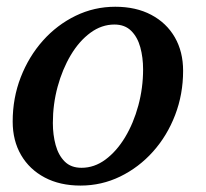

<svg xmlns="http://www.w3.org/2000/svg" viewBox="-20 -552 625 583"><path d="M18.5 -183Q18.5 -125 44 -81.2Q69.5 -37.5 115.8 -13Q162 11.5 224.5 11.5Q288.5 11.5 345 -16Q401.5 -43.5 444.5 -91.5Q487.5 -139.5 511.8 -202.8Q536 -266 536 -337Q536 -395 510.8 -438.8Q485.5 -482.5 439.2 -507Q393 -531.5 330 -531.5Q266 -531.5 209.5 -504Q153 -476.5 110.2 -428.5Q67.5 -380.5 43 -317.5Q18.5 -254.5 18.5 -183ZM140.5 -178.5Q140.5 -235.5 155 -288.8Q169.5 -342 195 -384.8Q220.5 -427.5 254.5 -452.5Q288.5 -477.5 327.5 -477.5Q359 -477.5 378.2 -458.5Q397.5 -439.5 406 -408.5Q414.5 -377.5 414.5 -341.5Q414.5 -285 400 -231.5Q385.5 -178 359.8 -135.2Q334 -92.5 300.2 -67.5Q266.5 -42.5 227.5 -42.5Q195.5 -42.5 176.5 -61.5Q157.5 -80.5 149 -111.5Q140.5 -142.5 140.5 -178.5Z"/></svg>

Font: Besley Medium
Style: Italic
Weight: 500
Italic angle: -13°
Designer: Owen Earl
Foundry: indestructible type*
Version: Version 2.001